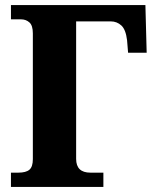

<svg xmlns="http://www.w3.org/2000/svg" viewBox="-20 -734 624 754"><path d="M23 0V-56H52Q82 -56 95.5 -67.5Q109 -79 109 -109V-603Q109 -634 95.5 -646Q82 -658 63 -658H23V-714H551L556 -527H483L479 -576Q474 -618 456.5 -634Q439 -650 415 -650H279V-110Q279 -56 335 -56H386V0Z"/></svg>

Font: Noto Serif SemiCondensed ExtraBold
Style: Regular
Weight: 800
Width: 4
Designer: Monotype Design Team
Foundry: Monotype Imaging Inc.
Version: Version 2.015